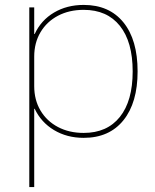

<svg xmlns="http://www.w3.org/2000/svg" viewBox="-20 -550 629 780"><path d="M320 -530Q424 -530 481.5 -459Q539 -388 539 -260Q539 -133 481.5 -61.5Q424 10 320 10Q252 10 199.5 -21.5Q147 -53 121 -108H119V210H99V-520H119V-412H121Q147 -468 199.5 -499Q252 -530 320 -530ZM320 -510Q261 -510 215.5 -486Q170 -462 144.5 -419Q119 -376 119 -320V-200Q119 -144 144.5 -101Q170 -58 215.5 -34Q261 -10 320 -10Q415 -10 467 -75Q519 -140 519 -260Q519 -380 467 -445Q415 -510 320 -510Z"/></svg>

Font: M PLUS 2 Thin Thin
Style: Regular
Weight: 250
Version: Version 1.001